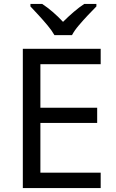

<svg xmlns="http://www.w3.org/2000/svg" viewBox="-20 -964 596 984"><path d="M496 0H97V-714H496V-635H187V-412H478V-334H187V-79H496ZM259 -784Q246 -807 224 -833.5Q202 -860 178 -886Q154 -912 136 -931V-944H196Q222 -927 250 -903Q278 -879 303 -852Q330 -879 358 -903Q386 -927 412 -944H474V-931Q455 -912 430.5 -886Q406 -860 383.5 -833.5Q361 -807 349 -784Z"/></svg>

Font: Noto Sans Buhid
Style: Regular
Weight: 400
Designer: Monotype Design Team
Foundry: Monotype Imaging Inc.
Version: Version 2.001